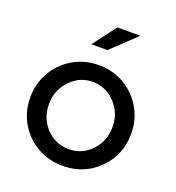

<svg xmlns="http://www.w3.org/2000/svg" viewBox="-133 -831 868 948"><g transform="rotate(20 301.0 -357.5)"><path d="M301 10Q227 10 166.5 -25Q106 -60 71 -120Q36 -180 36 -254Q36 -328 71 -388Q106 -448 166.5 -483.5Q227 -519 301 -519Q376 -519 436 -483.5Q496 -448 531 -388Q566 -328 566 -254Q566 -180 531 -120Q496 -60 436 -25Q376 10 301 10ZM301 -78Q348 -78 386 -101.5Q424 -125 446 -165Q468 -205 468 -255Q468 -304 445.5 -343.5Q423 -383 385.5 -407Q348 -431 301 -431Q254 -431 216.5 -407Q179 -383 156.5 -343.5Q134 -304 134 -255Q134 -205 156 -165Q178 -125 216 -101.5Q254 -78 301 -78ZM230 -603 322 -725H443L314 -603Z"/></g></svg>

Font: Red Hat Display SemiBold
Style: Regular
Weight: 600
Designer: Pentagram, MCKL
Foundry: Pentagram, MCKL
Version: Version 1.023